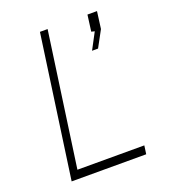

<svg xmlns="http://www.w3.org/2000/svg" viewBox="-133 -820 812 917"><g transform="rotate(-20 273.0 -361.5)"><path d="M73.5 0 175.5 -723H214.5L118.5 -43H458.5L452.5 0ZM378.5 -553 422.5 -636 406 -640 417 -723H465.5L454 -636L409 -553Z"/></g></svg>

Font: Public Sans Thin
Style: Italic
Weight: 100
Italic angle: -8°
Designer: The Public Sans project authors (U.S. Web Design System). Libre Franklin designed by Pablo Impallari and Rodrigo Fuenzal
Version: Version 2.000